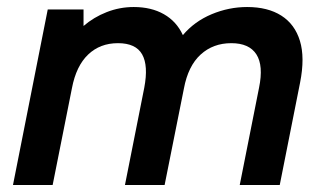

<svg xmlns="http://www.w3.org/2000/svg" viewBox="-20 -527 925 547"><path d="M116 -500H218V-453Q247 -478 284 -492.5Q321 -507 361 -507Q411 -507 447 -486.5Q483 -466 501 -427Q534 -466 583 -486.5Q632 -507 684 -507Q743 -507 781.5 -482.5Q820 -458 834.5 -410.5Q849 -363 835 -292L777 0H663L718 -277Q731 -340 710.5 -372Q690 -404 639 -404Q587 -404 551.5 -371.5Q516 -339 504 -275L449 0H336L391 -277Q403 -340 385 -372Q367 -404 316 -404Q265 -404 231 -371.5Q197 -339 185 -276L130 0H17Z"/></svg>

Font: Albert Sans SemiBold
Style: Italic
Weight: 600
Italic angle: -11.25°
Designer: Andreas Rasmussen
Foundry: a.Foundry
Version: Version 1.025